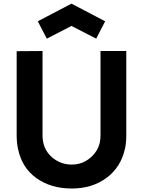

<svg xmlns="http://www.w3.org/2000/svg" viewBox="-20 -1034 796 1069"><path d="M240.7 -818.8 377.9 -889.6 515.6 -818.8 565.4 -915.5 377.9 -1013.7 190.4 -915.5ZM683.1 -750V-281.2Q683.1 -238.8 676.3 -208.5Q653.8 -103.5 573.5 -43.9Q493.2 15.6 379.4 15.6Q263.2 15.6 182.4 -42.5Q101.6 -100.6 80.1 -206.1Q72.8 -238.8 72.8 -281.2V-749L216.8 -750V-283.2Q216.8 -253.4 223.1 -231.4Q237.3 -181.2 280.8 -149.4Q324.2 -117.7 379.4 -117.7Q436 -117.7 479.5 -152.6Q522.9 -187.5 535.6 -239.7Q539.6 -259.3 539.6 -283.2V-750Z"/></svg>

Font: Manrope3 ExtraBold
Style: Bold
Weight: 800
Width: 4
Designer: Mikhail Sharanda
Foundry: Mikhail Sharanda
Version: Version 3.000;PS 003.000;hotconv 1.0.88;makeotf.lib2.5.64775